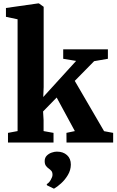

<svg xmlns="http://www.w3.org/2000/svg" viewBox="-20 -839 686 1130"><path d="M27 0V-57L83.5 -67.5V-725.5L15 -740V-792L204.5 -819H209L237 -799V-326.5L234.5 -268L428 -480.5L352 -493V-548.5H615V-493L534 -479L420 -363L592.5 -67L646 -57V0H371.5L371 -57L420.5 -67.5L313.5 -265L233.5 -183L236.5 -132V-67.5L295 -57V0ZM397 130Q396.5 162.5 379.5 191Q362.5 219.5 339.5 240.2Q316.5 261 298.5 271H296.5L256.5 251.5L255 244.5Q268 238 278.5 220Q289 202 289 190Q289 174.5 282.5 167Q276 159.5 267.5 153.5Q258.5 147.5 250.8 137.5Q243 127.5 243 109.5Q243 89 255.5 76.8Q268 64.5 284.5 59Q301 53.5 312.5 53.5H316Q351.5 53.5 374.2 73.8Q397 94 397 130Z"/></svg>

Font: Merriweather 36pt ExtraBold
Style: Regular
Weight: 800
Designer: Eben Sorkin
Foundry: Eben Sorkin
Version: Version 2.100